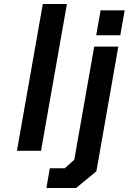

<svg xmlns="http://www.w3.org/2000/svg" viewBox="-20 -757 646 964"><path d="M65 0 195 -737H316L186 0ZM463 -580 485 -705H606L584 -580ZM213 187 230 88H305L353 45L453 -523H574L464 103L362 187Z"/></svg>

Font: Tomorrow Medium
Style: Italic
Weight: 500
Italic angle: -10°
Designer: Tony de Marco, Monica Rizzolli
Foundry: Just in Type
Version: Version 2.002